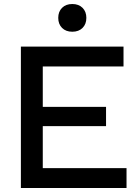

<svg xmlns="http://www.w3.org/2000/svg" viewBox="-20 -936 683 956"><path d="M84 0V-704H595V-605H193V-404H508V-308H193V-99H610V0ZM340 -916Q372 -916 391 -897Q410 -878 410 -847Q410 -816 391 -797Q372 -778 340 -778Q308 -778 289 -797Q270 -816 270 -847Q270 -878 289 -897Q308 -916 340 -916Z"/></svg>

Font: Prodigy Sans Medium
Style: Regular
Weight: 500
Designer: Wei Huang
Foundry: Wei Huang
Version: Version 1.003; ttfautohint (v1.8.3)